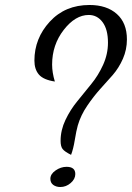

<svg xmlns="http://www.w3.org/2000/svg" viewBox="-20 -740 529 770"><path d="M118 -497Q118 -586 179.5 -653Q241 -720 339 -720Q408 -720 448.5 -684Q489 -648 489 -582Q489 -541 473 -504.5Q457 -468 432 -439L381 -382Q355 -353 329.5 -315.5Q304 -278 292 -237Q286 -216 280 -179Q274 -142 265 -119Q239 -132 231 -142.5Q223 -153 223 -175Q223 -218 242.5 -259Q262 -300 290 -334L346 -403Q374 -437 393.5 -480Q413 -523 413 -569Q413 -622 391.5 -651Q370 -680 336 -680Q282 -680 235.5 -620Q189 -560 189 -481Q189 -449 200 -413Q154 -420 136 -441Q118 -462 118 -497ZM182 -23Q182 -42 203 -56.5Q224 -71 247 -71Q282 -71 282 -42Q282 -22 263.5 -6Q245 10 222 10Q205 10 193.5 1.5Q182 -7 182 -23Z"/></svg>

Font: TypoPRO Dancing Script
Style: Bold
Weight: 700
Designer: Pablo Impallari
Foundry: Pablo Impallari. www.impallari.com Igino Marini. www.ikern.com
Version: Version 1.002